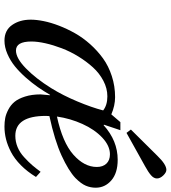

<svg xmlns="http://www.w3.org/2000/svg" viewBox="28 -792 775 872"><g transform="rotate(90 416.0 -355.5)"><path d="M567.9 -562 687 -682.1Q726.6 -723.1 751 -723.1Q762.7 -723.1 776.4 -709Q790 -694.8 790 -680.2Q790 -666 775.4 -653.3Q760.7 -640.6 733.9 -626L583 -542ZM68.8 -106.9Q68.8 -133.3 75.4 -166Q82 -198.7 96.2 -235.6Q110.4 -272.5 130.6 -308.3Q150.9 -344.2 180.4 -377.2Q210 -410.2 244.6 -435.3Q279.3 -460.4 325 -475.3Q370.6 -490.2 420.9 -490.2Q459 -490.2 499 -473.1L534.2 -514.2H570.8L545.9 -439.9L547.9 -438Q618.7 -502 705.1 -502Q765.6 -502 798.8 -473.1Q832 -444.3 832 -401.9Q832 -378.9 823 -357.4Q814 -335.9 788.1 -310.1Q754.9 -278.8 686.3 -247.3Q617.7 -215.8 506.8 -191.9Q506.8 -189.5 506.3 -183.8Q505.9 -178.2 505.9 -175.8Q505.9 -37.1 596.2 -37.1Q623 -37.1 647.7 -47.4Q672.4 -57.6 693.8 -77.4Q715.3 -97.2 729 -113Q742.7 -128.9 759.8 -151.9L783.2 -130.9Q758.8 -90.8 729.5 -62Q700.2 -33.2 670.2 -17.6Q640.1 -2 611.8 5.1Q583.5 12.2 554.2 12.2Q533.7 12.2 515.6 8.8Q497.6 5.4 477.1 -5.4Q456.5 -16.1 442.1 -33.4Q427.7 -50.8 418 -81.3Q408.2 -111.8 408.2 -151.9Q408.2 -154.8 412.1 -194.8H410.2Q393.6 -166 375.2 -139.6Q356.9 -113.3 331.8 -84.7Q306.6 -56.2 281 -35.4Q255.4 -14.6 224.6 -1.2Q193.8 12.2 164.1 12.2Q117.2 12.2 93 -22.5Q68.8 -57.1 68.8 -106.9ZM168 -109.9Q168 -40 209 -40Q243.7 -40 290 -85.2Q336.4 -130.4 379.9 -200.2Q412.6 -252.9 439.9 -318.1Q467.3 -383.3 481 -436Q457 -455.1 417 -455.1Q380.9 -455.1 346.4 -437Q312 -418.9 285.4 -389.6Q258.8 -360.4 236.1 -323.5Q213.4 -286.6 198.7 -248Q184.1 -209.5 176 -173.6Q168 -137.7 168 -109.9ZM508.8 -226.1Q626.5 -251.5 682.1 -300.8Q737.8 -350.1 737.8 -407.2Q737.8 -434.6 722.7 -450.7Q707.5 -466.8 680.2 -466.8Q641.6 -466.8 604.5 -431.9Q567.4 -397 542.5 -341.8Q517.6 -286.6 508.8 -226.1Z"/></g></svg>

Font: Linguistics Pro
Style: Italic
Weight: 400
Italic angle: -12°
Designer: Stefan Peev, Context Ltd
Foundry: Stefan Peev, Context Ltd
Version: Version 001.000